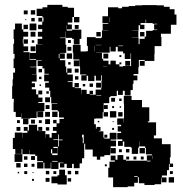

<svg xmlns="http://www.w3.org/2000/svg" viewBox="-20 -742 755 791"><path d="M699 -704V-682H707V-640H684V-603H643V-590H645V-552H617V-520H616V-491H576V-495H552V-465H550V-437H530V-431H546V-411H530V-397H527V-371H518V-349H494V-368H486V-351H466V-368H461V-346H435V-342H430V-317H407V-280H403V-254H374V-253H368V-230H375V-212H378V-219H394V-203H387V-201H406V-175H410V-171H432V-195H460V-167H436V-163H458V-139H436V-132H457V-110H435V-131H434V-103H410V-97H393V-84H379V-97H362V-126H331V-150H327V-90H318V-69H308V-49H284V-67H277V-50H255V-67H245V-52H227V-70H242V-72H221V-46H191V-72H189V-48H163V-72H159V-48H133V-74H157V-78H133V-100H125V-106H101V-125H100V-107H72V-128H69V-108H43V-128H33V-174H41V-196H71V-174H72V-195H93V-203H78V-219H94V-204H99V-228H133V-204H138V-219H154V-203H139V-202H167V-175H168V-189H184V-175H193V-194H213V-203H198V-219H213V-234H225V-252H243V-258H223V-283H218V-288H193V-314H216V-316H191V-342H187V-368H183V-381H166V-401H181V-407H162V-435H181V-438H163V-460H155V-470H135V-492H152V-494H130V-467H105V-465H130V-437H111V-436H131V-406H111V-399H124V-383H111V-374H129V-353H138V-340H155V-322H138V-318H163V-284H135V-283H158V-259H134V-282H131V-256H104V-253H68V-275H67V-260H45V-281H36V-321H37V-335H30V-387H32V-415H34V-443H42V-461H36V-501H40V-520H35V-562H38V-581H36V-621H42V-645H70V-621H76V-611H96V-591H76V-581H74V-562H77V-551H96V-531H77V-527H102V-495H129V-498H103V-524H128V-559H155V-560H135V-582H154V-591H136V-611H154V-622H137V-640H154V-653H159V-670H155V-676H131V-706H155V-712H175V-722H237V-714H259V-710H285V-672H278V-649H259V-641H276V-621H256V-638H255V-616H277V-620H315V-582H308V-559H284V-582H277V-586H251V-612H250V-587H227V-585H250V-558H253V-524H227V-522H247V-500H227V-494H249V-468H253V-443H257V-460H275V-442H258V-435H280V-407H259V-404H279V-383H287V-400H305V-382H288V-379H314V-355H315V-372H337V-355H349V-368H363V-354H350V-352H374V-373H397V-380H398V-409H400V-432H397V-410H375V-430H369V-408H343V-430H337V-410H315V-432H335V-435H310V-464H309V-492H308V-469H284V-493H307V-497H282V-525H280V-557H312V-530H336V-531H342V-553H338V-589H374V-585H398V-589H400V-617H426V-618H403V-644H426V-647H402V-675H425V-712H467V-708H483V-714H510V-717H537V-720H566V-721H626V-720H655V-714H679V-704ZM107 -700H125V-682H107ZM78 -699H94V-683H78ZM307 -672V-650H285V-672ZM430 -651H431V-670H430ZM138 -653V-669H154V-653ZM123 -668V-654H109V-668ZM88 -663V-659H84V-663ZM609 -615V-618H628V-620H615V-642H628V-644H609V-647H582V-661H580V-647H559V-640H575V-622H557V-638H551V-616H525V-615H550V-587H523V-586H551V-560H555V-582H576V-591H582V-615ZM102 -645H130V-617H102ZM77 -640H95V-622H77ZM304 -639V-623H288V-639ZM106 -611H126V-591H106ZM377 -610H395V-592H377ZM575 -592H557V-610H575ZM77 -580H95V-562H77ZM260 -565V-577H272V-565ZM111 -566V-576H121V-566ZM398 -556V-557H374V-556ZM487 -554H468V-552H487ZM371 -553H370V-531H371ZM126 -531H106V-551H126ZM274 -533H258V-549H274ZM520 -470V-522H518V-499H494V-522H487V-530H465V-549H457V-530H435V-549H432V-525H400V-526H376V-525H400V-500H405V-492H427V-477H435V-492H457V-477H472V-468H487V-470ZM255 -522H277V-500H255ZM426 -501H406V-521H426ZM225 -520H222V-502H225ZM480 -507H472V-515H480ZM516 -471H496V-491H516ZM576 -471H556V-491H576ZM271 -486V-476H261V-486ZM472 -485H480V-477H472ZM405 -469H420V-470H405ZM288 -459H304V-443H288ZM139 -458H153V-444H139ZM303 -428V-414H289V-428ZM141 -426H151V-416H141ZM376 -381V-401H396V-381ZM349 -398H363V-384H349ZM321 -386V-396H331V-386ZM149 -394V-388H143V-394ZM138 -369H154V-353H138ZM171 -356V-366H181V-356ZM377 -347H397V-349H377ZM668 -41V-19H647V-11H666V9H646V-10H644V17H617V20H575V13H552V-12H548V11H533V26H506V29H446V-11H426V-51H431V-76H453V-81H436V-101H456V-84H464V-103H488V-84H499V-80H585V-77H600V-80H585V-102H606V-106H581V-133H578V-139H554V-160H553V-134H549V-108H523V-134H519V-137H492V-159H486V-141H466V-161H484V-168H463V-194H479V-200H465V-222H479V-228H463V-254H489V-238H490V-257H491V-315H490V-347H522V-330H565V-300H595V-242H589V-238H623V-184H614V-172H647V-148H683V-94H680V-68H693V-54H679V-67H676V-41ZM186 -321H166V-341H186ZM438 -339H454V-323H438ZM471 -336H481V-326H471ZM184 -309V-293H168V-309ZM424 -309V-293H408V-309ZM450 -305V-297H442V-305ZM479 -304V-298H473V-304ZM433 -284H459V-258H433ZM195 -282H217V-260H195ZM186 -261H166V-281H186ZM425 -280V-262H407V-280ZM485 -262H467V-280H485ZM75 -252H97V-230H75ZM186 -231H166V-251H186ZM108 -233V-249H124V-233ZM199 -234V-248H213V-234ZM50 -235V-247H62V-235ZM140 -235V-247H152V-235ZM389 -244V-238H383V-244ZM444 -239V-243H448V-239ZM64 -203H48V-219H64ZM183 -218V-204H169V-218ZM450 -207H442V-215H450ZM222 -188H219V-168H200V-165H220V-139H223V-164H238V-167H222ZM318 -187V-176H321V-152H325V-187ZM410 -187H422V-175H410ZM195 -127H190V-110H195V-103H217V-110H218V-137H200V-132H217V-110H195ZM555 -132H577V-110H555ZM499 -128H513V-114H499ZM470 -115V-127H482V-115ZM72 -75H40V-107H72ZM607 -87H608V-101H607ZM124 -83H108V-99H124ZM93 -84H79V-98H93ZM512 -97V-85H500V-97ZM530 -85V-97H542V-85ZM572 -97V-85H560V-97ZM217 -79H195V-76H217ZM65 -52H47V-70H65ZM93 -54H79V-68H93ZM122 -55H110V-67H122ZM420 -57H412V-65H420ZM224 -43H248V-20H255V18H217V13H192V-15H217V-20H224ZM169 -24V-38H183V-24ZM273 -24H259V-38H273ZM303 -24H289V-38H303ZM92 -25H80V-37H92ZM200 -25V-37H212V-25ZM692 -37V-25H680V-37ZM59 -28H53V-34H59ZM114 -29V-33H118V-29ZM547 -16H533V-13H547ZM697 10H675V-12H697ZM184 7H168V-9H184ZM273 6H259V-8H273ZM120 3H112V-5H120Z"/></svg>

Font: Rubik-Storm
Style: Regular
Weight: 400
Designer: NaN (generative design), Hubert & Fischer (Rubik source font outlines)
Foundry: NaN, Hubert & Fischer
Version: Version 1.000